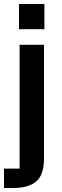

<svg xmlns="http://www.w3.org/2000/svg" viewBox="-30 -738 309 960"><path d="M190 54Q190 136 151.5 169Q113 202 35 202H-10V105H68V-514H190ZM65 -718H192V-592H65Z"/></svg>

Font: 42dot Sans
Style: Bold
Weight: 700
Designer: 42dot
Version: Version 1.000